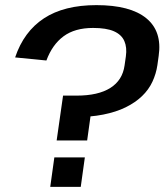

<svg xmlns="http://www.w3.org/2000/svg" viewBox="-20 -729 642 749"><path d="M594 -475Q589 -441 574.5 -410Q560 -379 534 -354Q508 -329 470.5 -310.5Q433 -292 382.5 -282Q332 -272 268 -272L339 -318L320 -181H201L226 -356H279Q363 -356 410.5 -386Q458 -416 466 -474L471 -509Q476 -544 465 -569Q454 -594 424.5 -607Q395 -620 343 -620Q272 -620 228 -587.5Q184 -555 161 -493L39 -505Q73 -606 151.5 -657.5Q230 -709 356 -709Q488 -709 550.5 -658Q613 -607 599 -511ZM311 -115 295 0H176L192 -115Z"/></svg>

Font: Pathway Extreme 8pt Thin 12pt SemiBold
Style: Italic
Weight: 600
Italic angle: -8°
Version: Version 1.001;gftools[0.9.26]